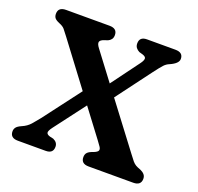

<svg xmlns="http://www.w3.org/2000/svg" viewBox="-123 -832 992 964"><g transform="rotate(20 373.0 -350.0)"><path d="M627 -132Q642 -111.5 650.8 -101.2Q659.5 -91 668.8 -85.5Q678 -80 695 -74Q709 -68 717.2 -58.8Q725.5 -49.5 725.5 -35.5Q725.5 0 684 0H446Q405 0 405 -35.5Q405 -51 413.8 -60.2Q422.5 -69.5 444 -76.5Q464.5 -84.5 467.8 -93Q471 -101.5 463.2 -112.8Q455.5 -124 444 -139.5L334 -285.5L209 -120.5Q192 -98 194.2 -88.5Q196.5 -79 213 -74.5L231 -70.5Q256 -59.5 256 -35.5Q256 0 216.5 0H68Q26.5 0 26.5 -35.5Q26.5 -48 33.8 -57.2Q41 -66.5 61.5 -75.5Q87.5 -86.5 104.8 -106Q122 -125.5 138.5 -146.5L289 -345L116.5 -574.5Q100.5 -596 91.2 -607Q82 -618 61.5 -626Q42.5 -634 36 -642.5Q29.5 -651 29.5 -664.5Q29.5 -700 71 -700H303Q344.5 -700 344.5 -664.5Q344.5 -650.5 337.8 -641.8Q331 -633 320.5 -628.5L305 -623.5Q283 -616.5 280 -605.5Q277 -594.5 292.5 -574.5L403 -428L513.5 -577.5Q526 -594.5 526.2 -605Q526.5 -615.5 508 -621.5L489 -627Q478 -632.5 471 -641.5Q464 -650.5 464 -664.5Q464 -700 503.5 -700H655Q696.5 -700 696.5 -665.5Q696.5 -641 652 -621.5Q636.5 -615.5 624.2 -602.2Q612 -589 584.5 -552.5L447.5 -369.5Z"/></g></svg>

Font: Fraunces 9pt S100 SemiBold
Style: Regular
Weight: 600
Version: Version 1.000; ttfautohint (v1.8.3)